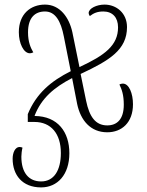

<svg xmlns="http://www.w3.org/2000/svg" viewBox="-20 -566 641 836"><path d="M515 -202C511 -202 505 -201 500 -198C510 -177 519 -154 519 -110C519 -46 489 -20 447 -20C395 -20 369 -59 355 -127L331 -244C457 -303 533 -349 533 -448C533 -509 487 -546 435 -546C402 -546 366 -530 366 -509C366 -505 368 -501 371 -496C388 -509 404 -516 430 -516C470 -516 494 -490 494 -447C494 -368 436 -325 326 -274L295 -426C281 -490 241 -546 176 -546C113 -546 62 -505 62 -426C62 -377 83 -334 110 -334C114 -334 119 -335 125 -338C114 -357 102 -382 102 -425C102 -490 133 -516 176 -516C221 -516 245 -474 258 -407L288 -256C202 -213 138 -159 101 -69V-35H130C202 -35 245 16 245 100C245 176 215 224 159 224C106 224 73 187 73 116C73 106 75 88 78 77C75 75 69 74 65 74C46 74 35 99 35 125C35 196 77 250 159 250C230 250 282 195 282 101C282 9 232 -60 131 -61V-63C160 -138 216 -186 294 -226L316 -113C331 -42 374 10 447 10C510 10 559 -32 559 -112C559 -159 542 -202 515 -202Z"/></svg>

Font: Noto Serif Georgian ExtraCondensed ExtraLight
Style: Regular
Weight: 200
Width: 2
Designer: Monotype Design Team, Akaki Razmadze
Foundry: Google LLC
Version: Version 2.003